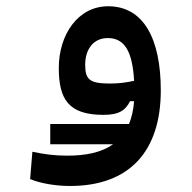

<svg xmlns="http://www.w3.org/2000/svg" viewBox="-20 -371 626 625"><path d="M208 234.4C400.4 234.4 503.4 122.6 503.4 -76.7C503.4 -245.1 447.3 -350.6 332 -350.6C233.9 -350.6 171.4 -258.3 171.4 -149.9C171.4 -47.9 203.1 2.9 316.9 2.9C368.7 2.9 388.7 -12.7 403.3 -41.5H416.5C414.1 -12.7 408.7 11.7 399.9 32.7H143.6V98.6H348.1C311 125 260.3 135.7 199.2 135.7C155.3 135.7 123.5 130.9 85.4 123L78.1 211.9C111.8 226.1 161.6 234.4 208 234.4ZM416.5 -107.9C389.2 -102.1 366.7 -99.1 338.4 -99.1C272.5 -99.1 257.3 -111.3 257.3 -160.2C257.3 -212.4 285.6 -247.1 330.6 -247.1C383.8 -247.1 411.1 -207 416.5 -107.9Z"/></svg>

Font: Cascadia Code PL
Style: Regular
Weight: 400
Monospace: yes
Designer: Aaron Bell
Foundry: Saja Typeworks
Version: Version 2404.023